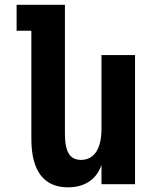

<svg xmlns="http://www.w3.org/2000/svg" viewBox="-20 -780 642 813"><path d="M268.1 13.2C340.8 13.2 389.6 -22 409.7 -82V0H551.8V-546.9H409.7V-233.9C409.7 -151.9 379.9 -103 323.2 -103C275.9 -103 254.9 -136.7 254.9 -213.9V-759.8H50.3V-649.9H112.8V-191.9C112.8 -54.7 166.5 13.2 268.1 13.2Z"/></svg>

Font: Hack
Style: Bold
Weight: 700
Monospace: yes
Designer: Christopher Simpkins
Foundry: Christopher Simpkins
Version: Version 2.010